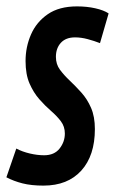

<svg xmlns="http://www.w3.org/2000/svg" viewBox="-45 -571 360 601"><path d="M-25 -16 6 -106Q25 -96 48.5 -90.5Q72 -85 93 -85Q125 -85 141.5 -106Q158 -127 158 -153Q158 -175 145.5 -191.5Q133 -208 114.5 -224Q96 -240 78 -260.5Q60 -281 47.5 -309.5Q35 -338 35 -380Q35 -424 52 -463Q69 -502 104.5 -526.5Q140 -551 196 -551Q227 -551 253.5 -545Q280 -539 295 -529L268 -436Q250 -443 229.5 -448.5Q209 -454 190 -454Q161 -454 145.5 -437Q130 -420 130 -393Q130 -370 142.5 -353Q155 -336 173 -319Q191 -302 209.5 -281.5Q228 -261 240 -233.5Q252 -206 252 -167Q252 -84 209.5 -37Q167 10 91 10Q53 10 25.5 3Q-2 -4 -25 -16Z"/></svg>

Font: Georama ExtraCondensed SemiBold
Style: Italic
Weight: 600
Width: 2
Italic angle: -9°
Designer: Jean-Baptiste Levee
Foundry: Production Type
Version: Version 1.000